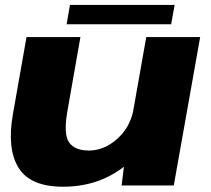

<svg xmlns="http://www.w3.org/2000/svg" viewBox="-20 -738 840 764"><path d="M464 0 473 -74.5Q370.5 5 231 5Q100.5 5 53.8 -70.5Q7 -146 31.5 -284.5L85.5 -590.5H300L248.5 -297.5Q232 -205 254.5 -172Q277 -139 333.5 -139Q394.5 -139 446.5 -185.5Q493.5 -227.5 509 -291L562 -590.5H776.5L671.5 0ZM245 -641.5 258.5 -718.5H675L661 -641.5Z"/></svg>

Font: Anybody ExtraExpanded ExtraBold
Style: Italic
Weight: 800
Width: 8
Italic angle: -10°
Designer: Tyler Finck
Foundry: Etcetera Type Company
Version: Version 1.010; ttfautohint (v1.8.3) -l 8 -r 50 -G 200 -x 14 